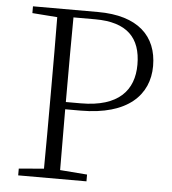

<svg xmlns="http://www.w3.org/2000/svg" viewBox="-52 -771 732 818"><g transform="rotate(5 314.0 -361.5)"><path d="M56 -694 163 -686C164 -588 164 -489 164 -390V-333C164 -234 164 -135 163 -38L56 -29V0H348V-29L232 -38L231 -298H297C499 -298 588 -391 588 -514C588 -642 505 -723 334 -723H56ZM231 -329V-390C231 -491 231 -592 232 -691H325C461 -691 521 -629 521 -514C521 -405 457 -329 295 -329Z"/></g></svg>

Font: Noto Serif TC ExtraLight
Style: Regular
Weight: 200
Designer: Ryoko NISHIZUKA 西塚涼子 (kana & ideographs); Frank Grießhammer (Latin, Greek & Cyrillic); Wenlong ZHANG 张文龙 (bopomofo); San
Foundry: Adobe
Version: Version 2.001;hotconv 1.1.0;makeotfexe 2.6.0